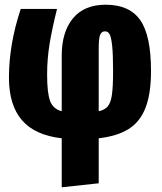

<svg xmlns="http://www.w3.org/2000/svg" viewBox="-20 -571 686 815"><path d="M399 16V207L242 224V16Q128 3 73 -61Q18 -125 18 -241Q18 -383 68 -533H222Q202 -453 191 -388Q180 -323 180 -254Q180 -175 193 -141.5Q206 -108 242 -99V-335Q242 -435 289.5 -493Q337 -551 429 -551Q529 -551 575 -486Q621 -421 621 -270Q621 -173 597.5 -113Q574 -53 525.5 -23Q477 7 399 16ZM460 -268Q460 -341 456 -377.5Q452 -414 445 -426Q438 -438 426 -438Q411 -438 405 -423Q399 -408 399 -365V-99Q424 -104 437 -119Q450 -134 455 -168Q460 -202 460 -268Z"/></svg>

Font: Fira Sans Extra Condensed ExtraBold
Style: Regular
Weight: 800
Width: 1
Designer: Carrois Corporate & Edenspiekermann AG
Foundry: Carrois Corporate GbR & Edenspiekermann AG
Version: Version 4.203